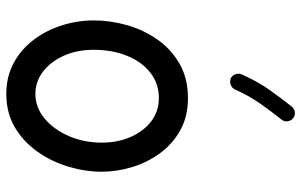

<svg xmlns="http://www.w3.org/2000/svg" viewBox="-192 -720 951 606"><g transform="rotate(90 283.0 -416.5)"><path d="M289.1 -534.7Q347.7 -534.7 391.1 -510.3Q434.6 -485.8 463.6 -445.8Q492.7 -405.8 507.1 -357.9Q521.5 -310.1 521.5 -262.7Q521.5 -210.9 505.6 -157.7Q489.7 -104.5 458.5 -60.1Q427.2 -15.6 381.6 11.5Q335.9 38.6 275.9 38.6Q220.7 38.6 177.5 14.9Q134.3 -8.8 104.5 -48.6Q74.7 -88.4 59.3 -137.5Q43.9 -186.5 43.9 -237.3Q43.9 -289.6 58.8 -342Q73.7 -394.5 104 -438Q134.3 -481.4 180.4 -508.1Q226.6 -534.7 289.1 -534.7ZM289.1 -442.9Q242.7 -442.9 208.3 -415.5Q173.8 -388.2 155.3 -341.6Q136.7 -294.9 136.7 -237.3Q136.7 -184.1 155.5 -142.6Q174.3 -101.1 205.8 -77.1Q237.3 -53.2 275.9 -53.2Q318.4 -53.2 353.3 -82Q388.2 -110.8 408.9 -158.7Q429.7 -206.5 429.7 -262.7Q429.7 -312 412.1 -353Q394.5 -394 362.8 -418.5Q331.1 -442.9 289.1 -442.9ZM352.5 -866.7Q360.8 -860.4 362.3 -849.4Q363.8 -838.4 356.9 -830.1Q329.6 -795.9 305.9 -762Q282.2 -728 261.7 -683.1Q257.8 -673.8 247.3 -669.9Q236.8 -666 227.1 -669.9Q217.8 -673.8 213.9 -684.6Q210 -695.3 214.4 -704.6Q236.3 -753.9 262.5 -791Q288.6 -828.1 315.9 -862.3Q322.8 -870.6 333.7 -872.1Q344.7 -873.5 352.5 -866.7Z"/></g></svg>

Font: Mikhak Medium
Style: Regular
Weight: 500
Designer: Amin Abedi
Version: Version 3.3